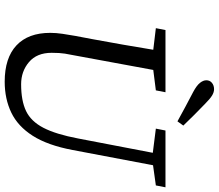

<svg xmlns="http://www.w3.org/2000/svg" viewBox="-77 -840 932 818"><g transform="rotate(90 389.0 -431.0)"><path d="M528 -629 536 -670H778L770 -629L684 -617L619 -274Q599 -168 558.5 -104.5Q518 -41 459.5 -13Q401 15 328 15Q227 15 173.5 -35Q120 -85 120 -179Q120 -204 124 -231Q128 -258 133 -286L147 -360Q171 -489 192 -618L100 -629L108 -670H373L365 -629L278 -618L216 -282Q212 -263 208.5 -241.5Q205 -220 205 -185Q205 -122 244.5 -88.5Q284 -55 339 -55Q409 -55 453 -76Q497 -97 524.5 -150Q552 -203 570 -298L631 -616ZM515 -746 497 -721Q466 -738 434.5 -755Q403 -772 372 -788Q344 -803 333 -817Q322 -831 322 -844Q322 -859 333 -868Q344 -877 360 -877Q373 -877 387 -868.5Q401 -860 422 -839Q470 -793 515 -746Z"/></g></svg>

Font: Source Serif Pro
Style: Italic
Weight: 400
Italic angle: -12°
Designer: Frank Grießhammer
Foundry: Adobe Systems Incorporated
Version: Version 3.001;hotconv 1.0.111;makeotfexe 2.5.65597